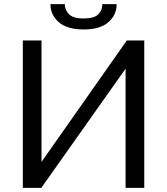

<svg xmlns="http://www.w3.org/2000/svg" viewBox="-20 -905 805 925"><path d="M90 0V-710H180V-125L591 -710H675V0H585V-574L179 0ZM383 -763Q304 -763 263.5 -798Q223 -833 223 -885H292Q292 -859 311.5 -837.5Q331 -816 383 -816Q433 -816 453 -835.5Q473 -855 473 -885H542Q542 -833 502 -798Q462 -763 383 -763Z"/></svg>

Font: Raleway Medium
Style: Regular
Weight: 500
Designer: Matt McInerney, Pablo Impallari, Rodrigo Fuenzalida
Foundry: Matt McInerney, Pablo Impallari, Rodrigo Fuenzalida
Version: Version 4.026